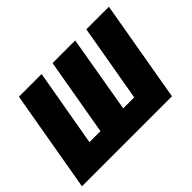

<svg xmlns="http://www.w3.org/2000/svg" viewBox="-122 -734 940 940"><g transform="rotate(-45 348.0 -264.0)"><path d="M78.6 -528.3H235.8L165.5 -127H241.7L311.5 -528.3H468.3L399.4 -127H475.6L545.4 -528.3H701.7L609.9 0H-13.2Z"/></g></svg>

Font: Roboto Condensed Black
Style: Italic
Weight: 900
Italic angle: -12°
Designer: Christian Robertson
Foundry: Google
Version: Version 3.008; 2023